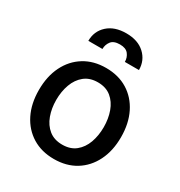

<svg xmlns="http://www.w3.org/2000/svg" viewBox="-182 -894 965 1030"><g transform="rotate(30 301.0 -378.5)"><path d="M301.1 11Q224.4 11 167.3 -24.1Q110.1 -59.3 78.5 -122.7Q46.9 -186.1 46.9 -270.2Q46.9 -355.1 78.5 -418.7Q110.1 -482.2 167.3 -517.4Q224.4 -552.6 301.1 -552.6Q378.2 -552.6 435.2 -517.4Q492.2 -482.2 523.8 -418.7Q555.4 -355.1 555.4 -270.2Q555.4 -186.1 523.8 -122.7Q492.2 -59.3 435.2 -24.1Q378.2 11 301.1 11ZM301.5 -78.1Q351.6 -78.1 384.1 -104.4Q416.5 -130.7 432.4 -174.5Q448.2 -218.4 448.2 -270.6Q448.2 -322.8 432.4 -366.8Q416.5 -410.9 384.1 -437.3Q351.6 -463.8 301.5 -463.8Q251.4 -463.8 218.8 -437.3Q186.1 -410.9 170.1 -366.8Q154.1 -322.8 154.1 -270.6Q154.1 -218.4 170.1 -174.5Q186.1 -130.7 218.8 -104.4Q251.4 -78.1 301.5 -78.1ZM144.9 -630.7Q144.9 -690.3 187.1 -729Q229.4 -767.8 302.2 -767.8Q374.3 -767.8 416.2 -729Q458.1 -690.3 458.5 -630.7H371.1Q371.1 -658 355.1 -678.4Q339.1 -698.9 302.2 -698.9Q263.5 -698.9 247.9 -678.1Q232.2 -657.3 232.2 -630.7Z"/></g></svg>

Font: Inter UI Medium
Style: Regular
Weight: 500
Designer: Rasmus Andersson
Foundry: rsms
Version: 3.2;8d6f07862